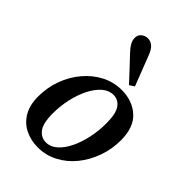

<svg xmlns="http://www.w3.org/2000/svg" viewBox="-231 -865 973 973"><g transform="rotate(45 255.0 -379.0)"><path d="M231 14Q181 14 139.5 -6.5Q98 -27 74 -68Q50 -109 50 -170Q50 -235 71.5 -293Q93 -351 131 -396Q169 -441 219 -467Q269 -493 327 -493Q404 -493 454 -447.5Q504 -402 504 -310Q504 -246 483 -187.5Q462 -129 425 -83.5Q388 -38 338 -12Q288 14 231 14ZM242 -33Q275 -33 302.5 -57.5Q330 -82 350 -123.5Q370 -165 380.5 -215.5Q391 -266 391 -317Q391 -388 370 -417Q349 -446 315 -446Q282 -446 254.5 -422Q227 -398 206.5 -357.5Q186 -317 174.5 -266Q163 -215 163 -162Q163 -91 185.5 -62Q208 -33 242 -33ZM361 -553 335 -536Q307 -567 278.5 -597Q250 -627 221 -658Q204 -676 195 -692.5Q186 -709 186 -727Q186 -748 201.5 -760Q217 -772 235 -772Q255 -772 271 -758.5Q287 -745 299 -713Q315 -673 330 -633Q345 -593 361 -553Z"/></g></svg>

Font: Source Serif Pro SemiBold
Style: Italic
Weight: 600
Italic angle: -12°
Designer: Frank Grießhammer
Foundry: Adobe Systems Incorporated
Version: Version 3.001;hotconv 1.0.111;makeotfexe 2.5.65597